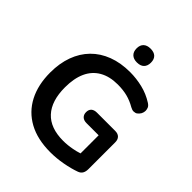

<svg xmlns="http://www.w3.org/2000/svg" viewBox="-247 -1067 1230 1230"><g transform="rotate(45 368.0 -452.0)"><path d="M416 10Q299 10 218.5 -34Q138 -78 96 -159Q54 -240 54 -351Q54 -435 78.5 -502Q103 -569 149.5 -616.5Q196 -664 263 -689.5Q330 -715 415 -715Q471 -715 527.5 -701.5Q584 -688 634 -656Q651 -645 655.5 -632.5Q660 -620 660 -610Q660 -603 657 -591.5Q654 -580 643 -568Q632 -556 622 -554Q612 -552 608 -552Q595 -552 579 -561Q541 -583 502 -593Q463 -603 415 -603Q341 -603 290 -573.5Q239 -544 213.5 -488Q188 -432 188 -351Q188 -228 247 -164Q306 -100 422 -100Q462 -100 503 -108Q531 -113 558 -122V-286H448Q423 -286 409.5 -299Q396 -312 396 -334Q396 -357 409.5 -369Q423 -381 448 -381H613Q638 -381 651.5 -367.5Q665 -354 665 -329V-86Q665 -64 656.5 -49Q648 -34 629 -27Q585 -11 528 -0.5Q471 10 416 10ZM401 -789Q370 -789 353 -805.5Q336 -822 336 -852Q336 -882 353 -898Q370 -914 401 -914Q433 -914 449.5 -898Q466 -882 466 -852Q466 -822 449.5 -805.5Q433 -789 401 -789Z"/></g></svg>

Font: Nunito
Style: Bold
Weight: 700
Designer: Vernon Adams
Foundry: Vernon Adams
Version: Version 3.602